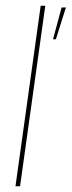

<svg xmlns="http://www.w3.org/2000/svg" viewBox="-20 -650 250 670"><path d="M34 0 122 -630H138L50 0ZM165 -513 195 -624H210L175 -513Z"/></svg>

Font: Alumni Sans Pinstripe
Style: Italic
Weight: 400
Italic angle: -8°
Designer: Robert E. Leuschke
Foundry: Robert E. Leuschke
Version: Version 1.010; ttfautohint (v1.8.4.7-5d5b)